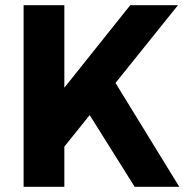

<svg xmlns="http://www.w3.org/2000/svg" viewBox="-20 -720 722 740"><path d="M101 -223 482 -700H666L208 -130ZM71 -700H228V0H71ZM289 -335 410 -425 671 0H499Z"/></svg>

Font: Pathway Extreme
Style: Bold
Weight: 700
Designer: Eduardo Rodriguez Tunni
Foundry: Eduardo Rodriguez Tunni
Version: Version 1.001;gftools[0.9.26]